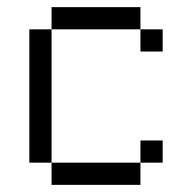

<svg xmlns="http://www.w3.org/2000/svg" viewBox="-20 -520 540 540"><path d="M437.5 -62.5V-125H375V-62.5H125V0H375V-62.5ZM437.5 -375V-437.5H375V-375ZM125 -62.5Q125 -62.5 125 -437.5H62.5Q62.5 -437.5 62.5 -62.5ZM125 -437.5H375V-500H125Z"/></svg>

Font: Unifont
Style: Medium
Weight: 500
Version: Version 9.0.06